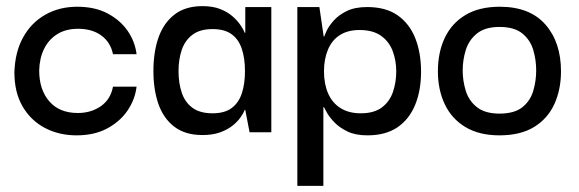

<svg xmlns="http://www.w3.org/2000/svg" viewBox="-20 -432 1890 627"><path d="M230 10Q173 10 127 -14Q81 -38 54 -84Q27 -130 27 -196Q29 -262 55.5 -310Q82 -358 128 -384Q174 -410 232 -410Q290 -410 331.5 -388Q373 -366 397 -331Q421 -296 426 -255H349Q341 -294 311 -316Q281 -338 235 -338Q195 -338 167 -320.5Q139 -303 124 -272.5Q109 -242 108 -202Q108 -139 141 -101Q174 -63 234 -63Q277 -63 309 -85Q341 -107 349 -149H426Q421 -107 396.5 -71Q372 -35 330 -12.5Q288 10 230 10Z M641 9Q585 9 549.5 -18Q514 -45 497.5 -92Q481 -139 481 -200Q481 -263 498 -310.5Q515 -358 550.5 -385Q586 -412 641 -412Q675 -412 699 -402.5Q723 -393 739 -379Q755 -365 765 -350.5Q775 -336 779 -325H781V-409H866V0H795L781 -73H779Q775 -62 765 -48Q755 -34 738.5 -21Q722 -8 698 0.5Q674 9 641 9ZM674 -62Q714 -62 737 -79.5Q760 -97 770 -128Q780 -159 780 -199Q780 -242 769.5 -273Q759 -304 736 -320.5Q713 -337 674 -337Q633 -337 608.5 -318.5Q584 -300 573.5 -269Q563 -238 563 -200Q563 -161 573.5 -129.5Q584 -98 608.5 -80Q633 -62 674 -62Z M1180 10Q1141 10 1115 -2.5Q1089 -15 1072.5 -32Q1056 -49 1048 -63.5Q1040 -78 1038 -82H1036V175H951V-409H1023L1037 -313H1039Q1040 -317 1047 -332Q1054 -347 1070 -365Q1086 -383 1112.5 -396Q1139 -409 1179 -409Q1240 -409 1278.5 -382Q1317 -355 1336 -307.5Q1355 -260 1355 -198Q1355 -136 1335.5 -89Q1316 -42 1277.5 -16Q1239 10 1180 10ZM1158 -62Q1202 -62 1227.5 -81.5Q1253 -101 1263.5 -132.5Q1274 -164 1274 -199Q1274 -234 1262.5 -265Q1251 -296 1224.5 -315Q1198 -334 1154 -334Q1116 -334 1090 -317.5Q1064 -301 1051 -270Q1038 -239 1038 -199Q1038 -158 1051.5 -127Q1065 -96 1092 -79Q1119 -62 1158 -62Z M1611 10Q1545 10 1500 -17Q1455 -44 1432.5 -91.5Q1410 -139 1410 -199Q1410 -261 1432.5 -308.5Q1455 -356 1500 -383Q1545 -410 1612 -410Q1710 -410 1761 -352Q1812 -294 1812 -199Q1812 -140 1790.5 -92.5Q1769 -45 1724.5 -17.5Q1680 10 1611 10ZM1611 -61Q1660 -61 1686 -82Q1712 -103 1721.5 -135.5Q1731 -168 1731 -202Q1731 -236 1721.5 -268.5Q1712 -301 1686 -322.5Q1660 -344 1611 -344Q1564 -344 1537.5 -322.5Q1511 -301 1501 -268.5Q1491 -236 1491 -202Q1491 -168 1501 -135.5Q1511 -103 1537.5 -82Q1564 -61 1611 -61Z"/></svg>

Font: Darker Grotesque SemiBold
Style: Regular
Weight: 600
Designer: Gabriel Lam
Foundry: TypeRant
Version: Version 1.000;gftools[0.9.28]